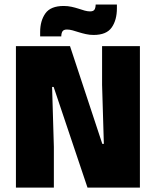

<svg xmlns="http://www.w3.org/2000/svg" viewBox="-20 -848 704 868"><path d="M296.5 -639.5 442.5 -197.5H449.5L441.5 -464.5V-639.5H612.5V0H375.5L222.5 -455H215.5L223.5 -184V0H52V-639.5ZM403 -690Q385 -690 368.2 -693.8Q351.5 -697.5 336.5 -702.2Q321.5 -707 308 -710.8Q294.5 -714.5 283 -714.5Q268.5 -714.5 263 -707Q257.5 -699.5 257 -684V-683.5H161.5V-703Q161.5 -754 185.2 -787.5Q209 -821 268 -821Q287 -821 303.8 -817.2Q320.5 -813.5 335 -808.8Q349.5 -804 362.5 -800.2Q375.5 -796.5 387 -796.5Q401.5 -796.5 406.8 -804Q412 -811.5 412.5 -827V-827.5H508.5V-810.5Q508.5 -757.5 485 -723.8Q461.5 -690 403 -690Z"/></svg>

Font: Anek Telugu Medium ExtraBold
Style: Regular
Weight: 800
Version: Version 1.003